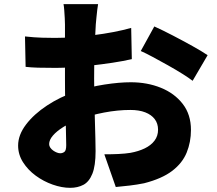

<svg xmlns="http://www.w3.org/2000/svg" viewBox="-20 -840 1040 922"><path d="M451 -820Q449 -811 447 -792.5Q445 -774 443 -755Q441 -736 440 -723Q438 -689 436.5 -656.5Q435 -624 434 -592Q433 -560 432.5 -528Q432 -496 432 -463Q432 -421 433 -369.5Q434 -318 435.5 -267.5Q437 -217 438 -176Q439 -135 439 -114Q439 -44 423.5 -5.5Q408 33 380.5 47.5Q353 62 317 62Q277 62 233 46.5Q189 31 151.5 3.5Q114 -24 90.5 -61Q67 -98 67 -141Q67 -192 105 -242Q143 -292 206 -333.5Q269 -375 343 -400Q410 -423 481.5 -434Q553 -445 608 -445Q687 -445 752.5 -418.5Q818 -392 857.5 -341Q897 -290 897 -216Q897 -158 876.5 -107.5Q856 -57 807 -19.5Q758 18 672 40Q637 47 603 51Q569 55 536 58L481 -99Q517 -99 549 -100.5Q581 -102 606 -106Q645 -113 675 -127.5Q705 -142 722 -164.5Q739 -187 739 -217Q739 -247 723 -268Q707 -289 677.5 -300.5Q648 -312 606 -312Q545 -312 479.5 -299.5Q414 -287 358 -266Q316 -250 284 -230Q252 -210 234 -189Q216 -168 216 -148Q216 -139 221.5 -131Q227 -123 235.5 -117Q244 -111 253 -107.5Q262 -104 269 -104Q280 -104 289 -110.5Q298 -117 298 -143Q298 -168 296.5 -218Q295 -268 293.5 -331.5Q292 -395 292 -458Q292 -500 292 -540Q292 -580 292 -614.5Q292 -649 292 -676.5Q292 -704 292 -722Q292 -733 291 -752.5Q290 -772 288.5 -791.5Q287 -811 285 -820ZM721 -713Q761 -695 810 -669.5Q859 -644 904 -619Q949 -594 977 -575L905 -452Q887 -466 855 -486Q823 -506 785.5 -527Q748 -548 713.5 -566.5Q679 -585 656 -595ZM100 -665Q146 -660 181.5 -659Q217 -658 244 -658Q284 -658 331.5 -661.5Q379 -665 428 -671Q477 -677 524 -686Q571 -695 610 -706L613 -556Q569 -546 519 -538.5Q469 -531 419.5 -525.5Q370 -520 326 -517Q282 -514 249 -514Q195 -514 162 -515Q129 -516 103 -519Z"/></svg>

Font: Noto Sans SC Black
Style: Regular
Weight: 900
Designer: Ryoko NISHIZUKA  (kana, bopomofo & ideographs); Paul D. Hunt (Latin, Greek & Cyrillic); Sandoll Communications , Soo-you
Foundry: Adobe
Version: Version 2.004-H2;hotconv 1.0.118;makeotfexe 2.5.65603